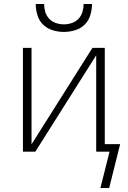

<svg xmlns="http://www.w3.org/2000/svg" viewBox="-20 -760 640 962"><path d="M300 -600Q272 -600 244 -608.5Q216 -617 196 -636.5Q176 -656 167.5 -684Q159 -712 159 -740H201Q201 -720 207 -700Q213 -680 227 -665.5Q241 -651 260.5 -644.5Q280 -638 300 -638Q320 -638 339.5 -644.5Q359 -651 373 -665.5Q387 -680 393 -700Q399 -720 399 -740H441Q441 -712 432.5 -684Q424 -656 404 -636.5Q384 -617 356 -608.5Q328 -600 300 -600ZM483 182 529 0H462V-483L157 0H95V-520H138V-37L443 -520H505V-38H582L527 182Z"/></svg>

Font: Zed Sans Extralight Extended
Style: Regular
Weight: 200
Width: 7
Designer: Belleve Invis
Foundry: Belleve Invis
Version: Version 1.0.0; ttfautohint (v1.8.4)